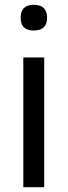

<svg xmlns="http://www.w3.org/2000/svg" viewBox="-20 -779 281 799"><path d="M120 -652Q66 -652 66 -705Q66 -759 120 -759Q176 -759 176 -705Q176 -652 120 -652ZM77 -540H164V0H77Z"/></svg>

Font: Encode Sans Normal
Style: Regular
Weight: 400
Designer: Pablo Impallari, Andres Torresi
Foundry: Pablo Impallari, Andres Torresi
Version: Version 1.000; ttfautohint (v1.00) -l 8 -r 50 -G 200 -x 14 -